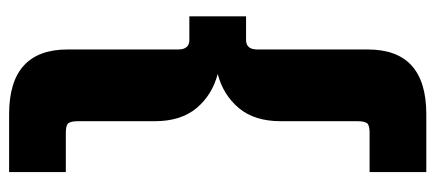

<svg xmlns="http://www.w3.org/2000/svg" viewBox="-282 -490 937 413"><g transform="rotate(-90 186.5 -283.5)"><path d="M147.5 165H22.9V43H107.9Q123.5 43 127.9 37.6Q132.3 32.2 132.3 15.6V-148.4Q132.3 -204.6 160.6 -238.3Q189 -272 233.9 -283.7Q189 -295.4 160.6 -329.1Q132.3 -362.8 132.3 -418.9V-583Q132.3 -599.6 127.9 -605Q123.5 -610.4 107.9 -610.4H22.9V-732.4H147.5Q286.6 -732.4 286.6 -606.4V-368.7Q286.6 -344.7 307.1 -344.7H357.9V-222.7H307.1Q286.6 -222.7 286.6 -198.7V39.1Q286.6 165 147.5 165Z"/></g></svg>

Font: Schibsted Grotesk ExtraBold
Style: Regular
Weight: 800
Designer: Bakken & Baeck AS, Henrik Kongsvoll
Foundry: Schibsted ASA
Version: Version 1.100; ttfautohint (v1.8.4.7-5d5b);gftools[0.9.25]